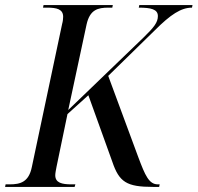

<svg xmlns="http://www.w3.org/2000/svg" viewBox="-42 -734 776 754"><path d="M-22 0H251L254 -10H239C201 -10 175 -16 175 -46C175 -54 178 -68 180 -79L223 -286L305 -360L399 -99C426 -19 455 0 559 0H583L585 -10H578C543 -10 528 -45 501 -117L383 -436L566 -615C628 -677 669 -704 712 -704L714 -714H505L503 -704C550 -704 578 -698 578 -671C578 -646 563 -627 522 -587L226 -302L298 -638C311 -696 342 -704 384 -704H399L401 -714H129L127 -704H143C181 -704 206 -698 206 -668C206 -662 205 -650 202 -640L83 -78C71 -19 38 -10 -4 -10H-20Z"/></svg>

Font: Noto Serif Display SemiCondensed
Style: Italic
Weight: 400
Width: 4
Italic angle: -12°
Designer: Monotype Design Team
Foundry: Monotype Imaging Inc.
Version: Version 2.009